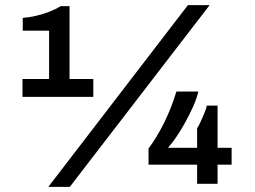

<svg xmlns="http://www.w3.org/2000/svg" viewBox="-20 -719 999 751"><path d="M169 12 715 -699H800L253 12ZM68 -340V-410H172V-599H69V-649Q94 -651 120.5 -657Q147 -663 172.5 -673Q198 -683 218 -695H252V-410H345V-340ZM751 0V-75H561V-138Q595 -184 623 -241Q651 -298 670 -361H756Q749 -332 734.5 -300Q720 -268 703 -237.5Q686 -207 668.5 -181.5Q651 -156 637 -141H751V-217Q758 -228 765 -243.5Q772 -259 779 -275.5Q786 -292 789 -306H831V-141H886V-75H831V0Z"/></svg>

Font: Archivo SemiBold SemiExpanded
Style: Regular
Weight: 600
Width: 6
Version: Version 2.001